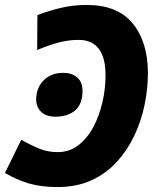

<svg xmlns="http://www.w3.org/2000/svg" viewBox="-23 -744 651 775"><path d="M327 -724Q452 -724 513 -649Q574 -574 574 -449Q574 -386 560.5 -320.5Q547 -255 519 -196Q491 -137 448 -90Q405 -43 345.5 -16Q286 11 209 11Q143 11 93.5 -3.5Q44 -18 -3 -46L63 -180Q101 -158 135.5 -144Q170 -130 210 -130Q257 -130 293 -157.5Q329 -185 353.5 -231Q378 -277 390.5 -331.5Q403 -386 403 -440Q403 -583 294 -583Q254 -583 214 -572.5Q174 -562 127 -542L128 -683Q172 -700 221.5 -712Q271 -724 327 -724ZM201 -273Q163 -273 143 -292.5Q123 -312 123 -344Q124 -391 154 -420.5Q184 -450 232 -450Q267 -450 288.5 -431.5Q310 -413 310 -377Q310 -324 280.5 -298.5Q251 -273 201 -273Z"/></svg>

Font: Noto Sans Disp ExtBd
Style: Italic
Weight: 800
Italic angle: -12°
Designer: Monotype Design Team
Foundry: Monotype Imaging Inc.
Version: Version 2.000;GOOG;noto-source:20170915:90ef993387c0